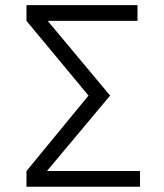

<svg xmlns="http://www.w3.org/2000/svg" viewBox="-20 -713 626 733"><path d="M81.1 0V-60.1L317.9 -348.1L81.1 -633.3V-693.4H504.9V-633.3H162.1L400.4 -348.1L159.2 -60.1H514.6V0Z"/></svg>

Font: Cascadia Mono PL Light
Style: Regular
Weight: 300
Monospace: yes
Designer: Aaron Bell
Foundry: Saja Typeworks
Version: Version 2404.023; ttfautohint (v1.8.4)